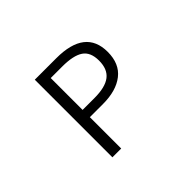

<svg xmlns="http://www.w3.org/2000/svg" viewBox="-141 -1007 1281 1281"><g transform="rotate(-45 500.0 -366.0)"><path d="M288.1 0V-732.4H491.2Q763.7 -732.4 763.7 -519.5Q763.7 -408.2 691.9 -352.1Q620.1 -295.9 495.1 -295.9H371.1V0ZM371.1 -364.3H483.4Q585 -364.3 633.3 -401.4Q681.6 -438.5 681.6 -519.5Q681.6 -599.6 632.8 -632.3Q584 -665 479.5 -665H371.1Z"/></g></svg>

Font: Gen Shin Gothic Monospace Normal
Style: Regular
Weight: 350
Designer: [Source Han Sans]
Ryoko NISHIZUKA  (kana & ideographs); Paul D. Hunt (Latin, Greek & Cyrillic); Wenlong ZHANG  (bopomofo
Version: Version 1.002.20150607